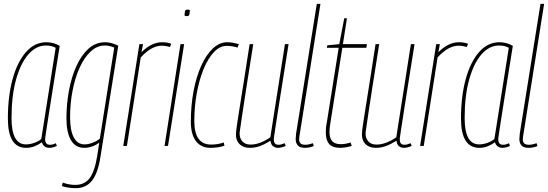

<svg xmlns="http://www.w3.org/2000/svg" viewBox="-20 -760 2854 1000"><path d="M236 10Q221 10 211 1.5Q201 -7 198 -19Q182 -7 161 1.5Q140 10 116 10Q21 10 21 -143Q21 -258 45.5 -347.5Q70 -437 115 -488.5Q160 -540 221 -540Q260 -540 291 -521Q270 -393 256.5 -306.5Q243 -220 234.5 -167Q226 -114 222 -86.5Q218 -59 216.5 -48.5Q215 -38 215 -36Q215 -6 240 -6Q248 -6 255.5 -8Q263 -10 271 -14L276 0Q256 10 236 10ZM195 -36 270 -511Q249 -523 219 -523Q168 -523 127.5 -476.5Q87 -430 63.5 -345Q40 -260 40 -145Q40 -8 115 -8Q136 -8 157.5 -15.5Q179 -23 195 -36Z M302 209 307 191Q339 203 372 203Q420 203 446.5 168.5Q473 134 486 54L497 -17Q460 10 418 10Q373 10 349.5 -30Q326 -70 326 -143Q326 -217 339 -287.5Q352 -358 377.5 -415Q403 -472 440.5 -506Q478 -540 528 -540Q545 -540 562.5 -535Q580 -530 596 -522L503 58Q490 142 459 181Q428 220 375 220Q334 220 302 209ZM575 -512Q564 -517 551.5 -520Q539 -523 526 -523Q486 -523 452.5 -492Q419 -461 395 -408Q371 -355 358 -288Q345 -221 345 -150Q345 -80 364.5 -44Q384 -8 420 -8Q439 -8 462 -16.5Q485 -25 500 -38Z M725 -530 717 -488Q769 -540 824 -540Q852 -540 872 -532L865 -515Q843 -522 822 -522Q797 -522 770.5 -508Q744 -494 713 -461L641 0H622L706 -530Z M959 -710Q963 -710 966 -709Q969 -708 969 -702Q967 -684 964.5 -680Q962 -676 951 -676Q947 -676 944 -677Q941 -678 941 -684Q943 -702 945.5 -706Q948 -710 959 -710ZM837 0 920 -530H939L855 0Z M1076 10Q1027 10 1000.5 -25Q974 -60 974 -126Q974 -210 988 -285Q1002 -360 1028 -417.5Q1054 -475 1088.5 -507.5Q1123 -540 1163 -540Q1190 -540 1224 -530L1217 -512Q1191 -521 1160 -521Q1125 -521 1094.5 -489Q1064 -457 1041 -401.5Q1018 -346 1005 -275.5Q992 -205 992 -129Q992 -7 1080 -7Q1098 -7 1115 -10Q1132 -13 1145 -18L1149 -1Q1134 4 1116 7Q1098 10 1076 10Z M1281 10Q1248 10 1228.5 -8.5Q1209 -27 1209 -59Q1209 -74 1213.5 -104.5Q1218 -135 1226.5 -189Q1235 -243 1248.5 -326.5Q1262 -410 1280 -530H1299Q1278 -397 1264.5 -312Q1251 -227 1244 -178.5Q1237 -130 1233.5 -107Q1230 -84 1229 -76.5Q1228 -69 1228 -64Q1228 -40 1242.5 -23.5Q1257 -7 1285 -7Q1333 -7 1388 -45L1464 -530H1483Q1461 -391 1446.5 -300.5Q1432 -210 1424 -157.5Q1416 -105 1412 -79.5Q1408 -54 1407 -45Q1406 -36 1406 -33Q1406 -21 1411.5 -13.5Q1417 -6 1431 -6Q1443 -6 1463 -14L1468 0Q1458 5 1446.5 7.5Q1435 10 1429 10Q1413 10 1402 1.5Q1391 -7 1389 -27Q1360 -9 1334.5 0.5Q1309 10 1281 10Z M1630 -740H1649L1545 -85Q1542 -66 1540 -54Q1538 -42 1538 -32Q1538 -21 1545 -13.5Q1552 -6 1571 -6Q1586 -6 1610 -14L1614 1Q1591 10 1568 10Q1542 10 1531 -2.5Q1520 -15 1520 -36Q1520 -42 1521 -49.5Q1522 -57 1522 -63Z M1806 -18 1812 0Q1795 5 1780 7.5Q1765 10 1753 10Q1710 10 1693.5 -11Q1677 -32 1677 -67Q1677 -78 1677.5 -90Q1678 -102 1681 -115L1744 -511H1682L1685 -524L1747 -530L1773 -665H1787L1766 -530H1891L1888 -511H1763L1700 -115Q1698 -103 1697 -92.5Q1696 -82 1696 -73Q1696 -41 1710 -25Q1724 -9 1756 -9Q1768 -9 1781 -11.5Q1794 -14 1806 -18Z M1937 10Q1904 10 1884.5 -8.5Q1865 -27 1865 -59Q1865 -74 1869.5 -104.5Q1874 -135 1882.5 -189Q1891 -243 1904.5 -326.5Q1918 -410 1936 -530H1955Q1934 -397 1920.5 -312Q1907 -227 1900 -178.5Q1893 -130 1889.5 -107Q1886 -84 1885 -76.5Q1884 -69 1884 -64Q1884 -40 1898.5 -23.5Q1913 -7 1941 -7Q1989 -7 2044 -45L2120 -530H2139Q2117 -391 2102.5 -300.5Q2088 -210 2080 -157.5Q2072 -105 2068 -79.5Q2064 -54 2063 -45Q2062 -36 2062 -33Q2062 -21 2067.5 -13.5Q2073 -6 2087 -6Q2099 -6 2119 -14L2124 0Q2114 5 2102.5 7.5Q2091 10 2085 10Q2069 10 2058 1.5Q2047 -7 2045 -27Q2016 -9 1990.5 0.5Q1965 10 1937 10Z M2271 -530 2263 -488Q2315 -540 2370 -540Q2398 -540 2418 -532L2411 -515Q2389 -522 2368 -522Q2343 -522 2316.5 -508Q2290 -494 2259 -461L2187 0H2168L2252 -530Z M2596 10Q2581 10 2571 1.5Q2561 -7 2558 -19Q2542 -7 2521 1.5Q2500 10 2476 10Q2381 10 2381 -143Q2381 -258 2405.5 -347.5Q2430 -437 2475 -488.5Q2520 -540 2581 -540Q2620 -540 2651 -521Q2630 -393 2616.5 -306.5Q2603 -220 2594.5 -167Q2586 -114 2582 -86.5Q2578 -59 2576.5 -48.5Q2575 -38 2575 -36Q2575 -6 2600 -6Q2608 -6 2615.5 -8Q2623 -10 2631 -14L2636 0Q2616 10 2596 10ZM2555 -36 2630 -511Q2609 -523 2579 -523Q2528 -523 2487.5 -476.5Q2447 -430 2423.5 -345Q2400 -260 2400 -145Q2400 -8 2475 -8Q2496 -8 2517.5 -15.5Q2539 -23 2555 -36Z M2795 -740H2814L2710 -85Q2707 -66 2705 -54Q2703 -42 2703 -32Q2703 -21 2710 -13.5Q2717 -6 2736 -6Q2751 -6 2775 -14L2779 1Q2756 10 2733 10Q2707 10 2696 -2.5Q2685 -15 2685 -36Q2685 -42 2686 -49.5Q2687 -57 2687 -63Z"/></svg>

Font: Georama Condensed Thin
Style: Italic
Weight: 100
Width: 3
Italic angle: -9°
Designer: Jean-Baptiste Levee
Foundry: Production Type
Version: Version 1.000